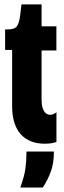

<svg xmlns="http://www.w3.org/2000/svg" viewBox="-20 -648 290 876"><path d="M35.3 -164.8V-420.2H3.3V-513.8H16.7Q46 -513.8 56.6 -527.7Q67.2 -541.5 71.7 -575.3L78 -628H169.7V-528H237.3V-417.7H169.7V-195.3Q169.7 -160.2 180.1 -142.2Q190.5 -124.3 208.5 -124.3Q216.3 -124.3 223.4 -127.2Q230.5 -130.2 237.5 -136V-0.2Q225 3.8 212.5 5.8Q200 7.7 185 7.7Q113.2 7.7 74.2 -36Q35.3 -79.7 35.3 -164.8ZM100.8 43.5H226Q226 95.5 212.3 133.8Q198.7 172.2 175.3 207.5H72.8Q91.7 154.2 96.2 119.2Q100.8 84.3 100.8 43.5Z"/></svg>

Font: Bricolage Grotesque 96pt Condensed ExBd
Style: Regular
Weight: 800
Width: 3
Designer: Mathieu Triay
Foundry: Atelier Triay
Version: Version 1.001;Glyphs 3.2 (3207)